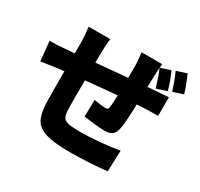

<svg xmlns="http://www.w3.org/2000/svg" viewBox="-175 -1024 1351 1299"><g transform="rotate(30 500.0 -374.0)"><path d="M749 -589 751 -679C752 -697 753 -722 755 -742C774 -700 788 -650 802 -607L882 -633C872 -671 852 -727 833 -768L755 -743C756 -756 757 -766 758 -772H597C600 -752 605 -699 605 -672V-577C524 -570 438 -562 361 -555C362 -585 362 -611 362 -628C362 -676 364 -705 369 -743H200C205 -706 209 -666 209 -619V-540L154 -535C96 -530 45 -528 19 -528L34 -376C60 -380 132 -391 164 -395L209 -400C209 -311 209 -220 210 -178C214 1 250 56 522 56C613 56 734 48 801 40L807 -125C728 -110 601 -98 510 -98C374 -98 362 -111 360 -203C359 -247 359 -332 360 -416C437 -424 523 -432 603 -439C602 -401 600 -367 597 -343C595 -326 587 -323 570 -323C552 -323 512 -329 483 -334L480 -203C519 -197 605 -187 639 -187C693 -187 720 -200 731 -257C739 -297 743 -373 745 -450C767 -451 786 -452 803 -453C830 -454 890 -456 909 -455V-601C876 -598 831 -595 804 -593ZM859 -779C879 -738 896 -687 910 -644L989 -669C978 -706 957 -763 938 -804Z"/></g></svg>

Font: Noto Sans Korean Black
Style: Bold
Weight: 900
Designer: Ryoko NISHIZUKA (kana & ideographs); Paul D. Hunt (Latin, Greek & Cyrillic); Wenlong ZHANG (bopomofo); Sandoll Communica
Foundry: Adobe Systems Incorporated
Version: Version 1.000;PS 1;hotconv 1.0.78;makeotf.lib2.5.61930